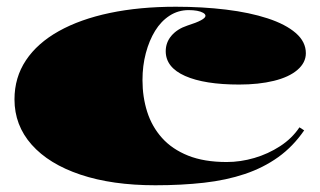

<svg xmlns="http://www.w3.org/2000/svg" viewBox="-20 -535 951 570"><path d="M441 15Q313 15 219 -16.5Q125 -48 74 -105.5Q23 -163 23 -240Q23 -305 57 -356Q91 -407 154.5 -442.5Q218 -478 306 -496.5Q394 -515 502 -515Q581 -515 651 -506.5Q721 -498 774.5 -480.5Q828 -463 858 -437Q888 -411 888 -377Q888 -349 863 -327.5Q838 -306 793 -295Q748 -284 690 -284Q587 -284 529.5 -309.5Q472 -335 472 -383Q472 -409 489 -429Q506 -449 536 -459Q590 -476 590 -488Q590 -493 583 -497Q576 -501 565 -503Q554 -505 540 -505Q509 -505 483.5 -488.5Q458 -472 440.5 -443.5Q423 -415 413 -377.5Q403 -340 403 -297Q403 -247 417 -203Q431 -159 461 -125.5Q491 -92 538.5 -73Q586 -54 653 -54Q694 -54 735 -66Q776 -78 811.5 -101Q847 -124 869 -157L883 -148Q850 -100 806 -68.5Q762 -37 707 -18.5Q652 0 585.5 7.5Q519 15 441 15Z"/></svg>

Font: Kalnia SemiExpanded
Style: Bold
Weight: 700
Width: 6
Designer: Frida Medrano
Foundry: Frida Medrano
Version: Version 1.105